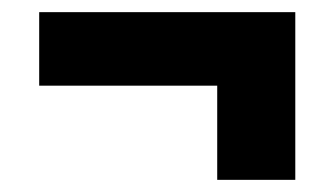

<svg xmlns="http://www.w3.org/2000/svg" viewBox="-20 -390 550 316"><path d="M466 -325.5V-94H337.5V-325.5ZM466 -249H44.5V-370H466Z"/></svg>

Font: Anek Devanagari Medium
Style: Bold
Weight: 700
Version: Version 1.003